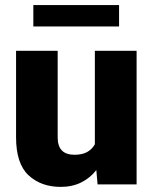

<svg xmlns="http://www.w3.org/2000/svg" viewBox="-20 -729 604 759"><path d="M365.7 0 360.8 -56.6Q336.4 -25.4 301 -7.8Q265.6 9.8 220.2 9.8Q142.1 9.8 92.8 -36.1Q43.5 -82 43.5 -186.5V-528.3H208V-185.5Q208 -117.2 274.4 -117.2Q305.2 -117.2 324.7 -128.2Q344.2 -139.2 355 -158.7V-528.3H520V0ZM450.7 -709V-624.5H111.8V-709Z"/></svg>

Font: Vazirmatn UI Black
Style: Regular
Weight: 900
Designer: Saber Rastikerdar
Foundry: Saber Rastikerdar
Version: Version 33.003